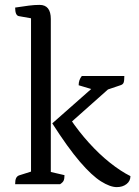

<svg xmlns="http://www.w3.org/2000/svg" viewBox="-20 -754 567 786"><path d="M42 0Q42 -17 46 -25Q50 -33 58 -36L118 -55L107 -41V-692L119 -677L57 -688Q42 -691 42 -723Q75 -728 98 -731Q121 -734 142 -734Q188 -734 188 -676V-39L175 -53L244 -37Q244 -22 240.5 -14.5Q237 -7 226 0ZM458 12Q431 12 393.5 -11.5Q356 -35 307 -92Q258 -149 194 -249L364 -399L359 -388L302 -405Q302 -427 315 -443H489Q489 -423 486 -415.5Q483 -408 473 -405L393 -378L447 -410L258 -242L267 -268Q302 -216 344 -169.5Q386 -123 430 -88Q474 -53 514 -33Q514 -13 498 -0.5Q482 12 458 12Z"/></svg>

Font: Petrona
Style: Regular
Weight: 400
Designer: Ringo R. Seeber
Foundry: Ringo R. Seeber
Version: Version 2.001; ttfautohint (v1.8.3)